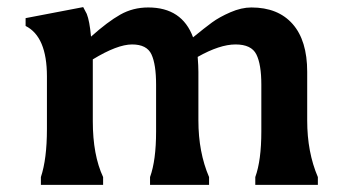

<svg xmlns="http://www.w3.org/2000/svg" viewBox="-20 -520 969 540"><path d="M397 -499Q492 -499 523 -415Q556 -442 576.5 -457Q597 -472 628 -485.5Q659 -499 687 -499Q762 -499 803 -452.5Q844 -406 844 -318V-181Q844 -92 874 -22V0H698V-22Q715 -69 715 -150V-282Q715 -339 701 -367Q687 -395 642.5 -395Q598 -395 536 -360Q538 -334 538 -318V-181Q538 -92 568 -22V0H402V-22Q419 -69 419 -150V-282Q419 -339 406 -367Q393 -395 351.5 -395Q310 -395 241 -353V-179Q241 -84 270 -22V0H95V-22Q112 -73 112 -157V-305Q112 -417 52 -447V-469L214 -500L224 -481Q232 -461 236 -417Q283 -459 318.5 -479Q354 -499 397 -499Z"/></svg>

Font: Asul
Style: Bold
Weight: 700
Designer: Mariela Monsalve
Foundry: Mariela Monsalve
Version: Version 1.002